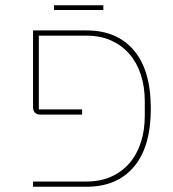

<svg xmlns="http://www.w3.org/2000/svg" viewBox="-20 -712 660 732"><path d="M106 -20H310Q363 -20 404 -38.5Q445 -57 473.5 -90Q502 -123 517 -169Q532 -215 532 -271V-325Q532 -381 517 -427Q502 -473 473.5 -506Q445 -539 404 -557.5Q363 -576 310 -576H128V-295H293V-275H135Q106 -275 106 -304V-596H310Q426 -596 490.5 -520Q555 -444 555 -298Q555 -152 490.5 -76Q426 0 310 0H106ZM186 -692H374V-674H186Z"/></svg>

Font: IBM Plex Sans Hebrew Thin
Style: Regular
Weight: 100
Designer: Mike Abbink, Paul van der Laan, Pieter van Rosmalen, Yanek Iontef
Foundry: Bold Monday
Version: Version 1.2